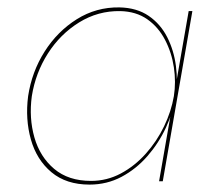

<svg xmlns="http://www.w3.org/2000/svg" viewBox="-20 -490 565 519"><path d="M500 -460 420 0H410L490 -460ZM56 -230Q66 -296 100.5 -350.5Q135 -405 187.5 -438Q240 -471 303 -470Q350 -469 382 -447Q414 -425 432 -389.5Q450 -354 455.5 -312Q461 -270 455 -230Q448 -187 428.5 -145Q409 -103 378.5 -68Q348 -33 308.5 -12Q269 9 222 9Q159 9 119 -24.5Q79 -58 63.5 -113Q48 -168 56 -230ZM66 -230Q58 -171 73 -118.5Q88 -66 126.5 -33.5Q165 -1 226 -1Q269 -1 306.5 -21Q344 -41 374 -74.5Q404 -108 423.5 -148.5Q443 -189 450 -230Q456 -268 450 -308Q444 -348 426 -382.5Q408 -417 378 -438Q348 -459 305 -460Q245 -461 194 -429.5Q143 -398 109.5 -345.5Q76 -293 66 -230Z"/></svg>

Font: Jost Thin
Style: Italic
Weight: 200
Italic angle: -5°
Version: Version 3.710